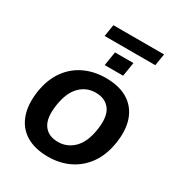

<svg xmlns="http://www.w3.org/2000/svg" viewBox="-186 -904 963 1037"><g transform="rotate(30 296.0 -386.0)"><path d="M266 10Q184 10 129.5 -23Q75 -56 52.5 -118.5Q30 -181 43 -268Q56 -349 95.5 -404Q135 -459 194.5 -487Q254 -515 327 -515Q410 -515 464 -482Q518 -449 540.5 -387Q563 -325 549 -238Q536 -157 496.5 -102Q457 -47 398 -18.5Q339 10 266 10ZM273 -86Q330 -86 371 -126.5Q412 -167 425 -248Q439 -336 409 -377.5Q379 -419 319 -419Q261 -419 221 -378.5Q181 -338 168 -258Q154 -170 183 -128Q212 -86 273 -86ZM206 -708 218 -782H534L522 -708ZM285 -572 299 -659H414L400 -572Z"/></g></svg>

Font: Mulish ExtraLight
Style: Italic
Weight: 200
Italic angle: -9°
Designer: Vernon Adams
Foundry: Vernon Adams
Version: Version 3.603